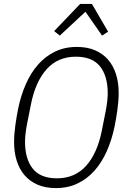

<svg xmlns="http://www.w3.org/2000/svg" viewBox="-20 -950 645 982"><path d="M266 12Q212 12 172 -5.5Q132 -23 105.5 -54Q79 -85 65.5 -128Q52 -171 52 -223Q52 -263 58.5 -309.5Q65 -356 73 -395Q87 -463 112.5 -520.5Q138 -578 175 -620Q212 -662 261.5 -686Q311 -710 373 -710Q427 -710 467 -692.5Q507 -675 533.5 -644Q560 -613 573.5 -570Q587 -527 587 -475Q587 -435 580.5 -388.5Q574 -342 566 -303Q552 -235 526.5 -177.5Q501 -120 464 -78Q427 -36 377.5 -12Q328 12 266 12ZM271 -38Q363 -38 420.5 -102Q478 -166 501 -283L521 -384Q526 -410 528.5 -433Q531 -456 531 -473Q531 -561 491.5 -610.5Q452 -660 368 -660Q276 -660 218.5 -596Q161 -532 138 -415L118 -314Q113 -288 110.5 -265Q108 -242 108 -225Q108 -137 147.5 -87.5Q187 -38 271 -38ZM450 -930 533 -788 502 -768 417 -890 286 -768 257 -791 390 -930Z"/></svg>

Font: IBM Plex Sans Cond Light
Style: Italic
Weight: 300
Width: 3
Italic angle: -11°
Designer: Mike Abbink, Paul van der Laan, Pieter van Rosmalen
Foundry: Bold Monday
Version: Version 1.3